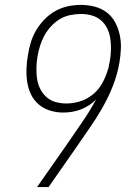

<svg xmlns="http://www.w3.org/2000/svg" viewBox="-20 -763 540 783"><path d="M131 0 250 -170Q281 -216 313.5 -262.5Q346 -309 372 -358Q359 -344 342.5 -333.5Q326 -323 309 -316.5Q292 -310 274 -307Q256 -304 238 -304Q210 -304 184 -312Q158 -320 138 -337Q118 -354 106.5 -378Q95 -402 91 -428.5Q87 -455 88 -483Q89 -511 94 -539Q98 -565 106 -591Q114 -617 128 -640.5Q142 -664 162 -684.5Q182 -705 206.5 -718.5Q231 -732 257.5 -737.5Q284 -743 310 -743Q339 -743 366 -736Q393 -729 414.5 -713Q436 -697 449 -673Q462 -649 468 -622Q474 -595 473 -566Q472 -537 467 -508Q459 -460 440.5 -413Q422 -366 396.5 -321.5Q371 -277 341 -234.5Q311 -192 282 -149L178 0ZM251 -341Q279 -341 307.5 -350Q336 -359 359.5 -378.5Q383 -398 397.5 -424.5Q412 -451 420 -479V-481L422 -483Q423 -491 424.5 -498.5Q426 -506 428 -514Q432 -537 432.5 -560Q433 -583 430 -605Q427 -627 417.5 -646.5Q408 -666 392 -680Q376 -694 354.5 -700Q333 -706 310 -706Q289 -706 266.5 -701.5Q244 -697 224 -685Q204 -673 188 -655.5Q172 -638 161 -618Q150 -598 143.5 -576.5Q137 -555 133 -534V-533Q129 -510 128.5 -487Q128 -464 131 -442.5Q134 -421 143.5 -401.5Q153 -382 169 -367.5Q185 -353 206.5 -347Q228 -341 251 -341Z"/></svg>

Font: Iosevka Extralight Oblique
Style: Regular
Weight: 200
Italic angle: -9°
Monospace: yes
Designer: Belleve Invis
Foundry: Belleve Invis
Version: Version 32.5.0; ttfautohint (v1.8.4)